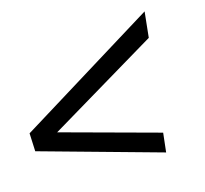

<svg xmlns="http://www.w3.org/2000/svg" viewBox="-150 -664 731 685"><g transform="rotate(-15 215.0 -321.0)"><path d="M391 -139 26 -238 429 -479 439 -574 -70 -260 -67 -193 383 -68Z"/></g></svg>

Font: Gamestation Warped
Style: Regular
Weight: 400
Designer: Jonas Hecksher
Foundry: Jonas Hecksher, Playtypeª, e-types AS
Version: Version 1.003